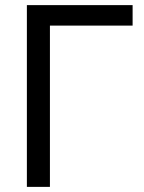

<svg xmlns="http://www.w3.org/2000/svg" viewBox="-20 -730 563 750"><path d="M85 0V-710H498V-630H175V0Z"/></svg>

Font: Rising Sun
Style: Regular
Weight: 400
Designer: Matt McInerney, Pablo Impallari, Rodrigo Fuenzalida (Raleway font), Stephen Hutchings (Greek), Cristiano Sobral (main ch
Foundry: The Rising Sun Project Authors
Version: Version 4.327; ttfautohint (v1.8.4.7-5d5b-dirty)